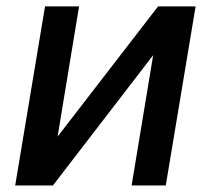

<svg xmlns="http://www.w3.org/2000/svg" viewBox="-20 -565 642 585"><path d="M155.5 -148.8 220.9 -545.5H117.2L26.3 0H141.3L446.7 -397L381 0H485.1L576 -545.5H461.6Z"/></svg>

Font: Magic Ui Pro Medium
Style: Italic
Weight: 500
Italic angle: -9.39999°
Designer: Stefan Endress, Andreas Faust
Version: Version 1.000;FEAKit 1.0